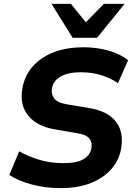

<svg xmlns="http://www.w3.org/2000/svg" viewBox="-20 -960 698 991"><path d="M294 11Q214 11 143.5 -8Q73 -27 28 -57L79 -179Q124 -153 182 -135.5Q240 -118 308 -118Q380 -118 413.5 -140Q447 -162 452 -196Q457 -227 440 -246.5Q423 -266 375 -273L265 -292Q173 -307 127 -361.5Q81 -416 95 -501Q111 -600 195 -658Q279 -716 412 -716Q481 -716 542.5 -698Q604 -680 641 -649L589 -531Q552 -556 504.5 -571.5Q457 -587 396 -587Q331 -587 293 -565Q255 -543 248 -504Q243 -473 260.5 -451Q278 -429 328 -421L437 -403Q532 -388 575.5 -335.5Q619 -283 606 -198Q597 -137 557 -90Q517 -43 450.5 -16Q384 11 294 11ZM355 -765 246 -940H346L423 -845L516 -940H623L481 -765Z"/></svg>

Font: Mulish ExtraBold
Style: Italic
Weight: 800
Italic angle: -9°
Designer: Vernon Adams
Foundry: Vernon Adams
Version: Version 3.603; ttfautohint (v1.8.3)